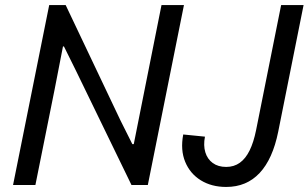

<svg xmlns="http://www.w3.org/2000/svg" viewBox="-20 -740 1234 768"><path d="M32.2 0 176.8 -719.7H242.7L461.4 -259.3L509.3 -163.6H515.1L550.8 -342.8L626 -719.7H715.8L571.3 0H505.9L283.7 -457.5L235.8 -554.2H231.9L198.2 -380.9L121.6 0ZM884.8 7.8Q826.2 7.8 783.2 -18.8Q740.2 -45.4 720.7 -92.8Q701.2 -140.1 712.9 -202.1L799.8 -193.4Q793 -158.2 801.3 -130.9Q809.6 -103.5 831.1 -87.9Q852.5 -72.3 884.8 -72.3Q916 -72.3 939.2 -88.9Q962.4 -105.5 978.5 -138.2Q994.6 -170.9 1004.4 -219.7L1104.5 -719.7H1194.3L1092.8 -212.9Q1070.8 -104 1018.6 -48.1Q966.3 7.8 884.8 7.8Z"/></svg>

Font: Reddit Sans
Style: Italic
Weight: 400
Italic angle: -11.25°
Designer: Stephen Hutchings
Version: Version 1.013